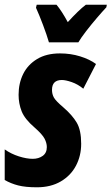

<svg xmlns="http://www.w3.org/2000/svg" viewBox="-24 -786 474 816"><path d="M133 10Q84 10 53 2Q22 -6 -4 -21V-151Q23 -132 56 -121.5Q89 -111 115 -111Q140 -111 157.5 -123.5Q175 -136 175 -161Q175 -178 165.5 -196.5Q156 -215 123 -244Q81 -280 68 -313Q55 -346 55 -383Q55 -432 74.5 -471.5Q94 -511 133.5 -535Q173 -559 231 -559Q276 -559 316.5 -546.5Q357 -534 384 -514L330 -409Q307 -428 281 -437Q255 -446 239 -446Q197 -446 197 -404Q197 -386 205 -371.5Q213 -357 246 -329Q283 -297 302 -265Q321 -233 321 -175Q321 -124 299 -82Q277 -40 234.5 -15Q192 10 133 10ZM184 -606Q175 -637 159 -679.5Q143 -722 129 -753L132 -766H216Q227 -753 239 -734.5Q251 -716 264 -692Q287 -717 306 -735.5Q325 -754 341 -766H430L428 -755Q412 -738 388 -710Q364 -682 342 -653.5Q320 -625 309 -606Z"/></svg>

Font: Noto Sans ExtraCondensed ExtraBold
Style: Italic
Weight: 800
Width: 2
Italic angle: -12°
Designer: Monotype Design Team
Foundry: Monotype Imaging Inc.
Version: Version 2.013; ttfautohint (v1.8.4.7-5d5b)